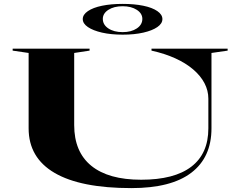

<svg xmlns="http://www.w3.org/2000/svg" viewBox="-20 -958 1222 986"><path d="M655 8Q394 8 260.5 -70Q127 -148 127 -299V-686L45 -698V-708H440V-698L361 -686V-316Q361 -178 449 -106.5Q537 -35 705 -35Q875 -35 962.5 -102Q1050 -169 1050 -299V-451Q1050 -493 1030 -531Q1010 -569 972 -601.5Q934 -634 880 -658.5Q826 -683 758 -698V-708H1149V-698L1066 -686V-299Q1066 -150 962.5 -71Q859 8 655 8ZM610 -938Q670 -938 716 -928.5Q762 -919 788 -901Q814 -883 814 -860Q814 -837 788 -819Q762 -801 716 -790.5Q670 -780 610 -780Q550 -780 504 -790.5Q458 -801 431.5 -819Q405 -837 405 -860Q405 -883 431.5 -901Q458 -919 504 -928.5Q550 -938 610 -938ZM610 -926Q565 -926 536.5 -907.5Q508 -889 508 -861Q508 -831 536.5 -812Q565 -793 610 -793Q654 -793 682.5 -812Q711 -831 711 -861Q711 -889 682.5 -907.5Q654 -926 610 -926Z"/></svg>

Font: Kalnia Expanded
Style: Regular
Weight: 400
Width: 7
Designer: Frida Medrano
Foundry: Frida Medrano
Version: Version 1.105